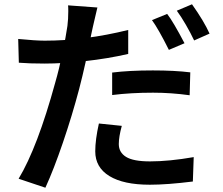

<svg xmlns="http://www.w3.org/2000/svg" viewBox="-20 -818 1040 897"><path d="M424 -736Q417 -704 414 -693L406 -656Q381 -522 350 -403Q317 -278 274 -152Q231 -26 192 59L67 17Q155 -129 238 -432Q256 -494 272 -571Q288 -648 295 -697Q299 -728 299 -766Q299 -785 298 -793L435 -783ZM579 -678V-566Q483 -544 378 -532.5Q273 -521 188 -521Q116 -521 68 -525L65 -636Q147 -628 189 -628Q377 -628 579 -678ZM694 -489Q796 -489 869 -480L866 -373Q779 -385 695 -385Q591 -385 504 -374V-479Q584 -489 694 -489ZM535 -145Q535 -106 569 -85Q603 -64 681 -64Q770 -64 885 -84L881 30Q761 45 680 45Q557 45 491 4.5Q425 -36 425 -111Q425 -165 442 -241L549 -230Q535 -179 535 -145ZM842 -616 769 -585Q720 -683 690 -724L761 -753Q789 -717 842 -616ZM959 -661 887 -629Q871 -663 848.5 -702Q826 -741 806 -768L877 -798Q933 -719 959 -661Z"/></svg>

Font: Merged Yaku Han JP SemiBold
Style: Regular
Weight: 600
Designer: Ryoko NISHIZUKA 西塚涼子 (kana, bopomofo & ideographs); Paul D. Hunt (Latin, Greek & Cyrillic); Sandoll Communications 산돌커뮤니
Foundry: Adobe
Version: Version 2.004